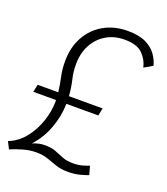

<svg xmlns="http://www.w3.org/2000/svg" viewBox="-159 -843 827 952"><g transform="rotate(20 255.0 -367.0)"><path d="M14 -301.5 22.5 -341.5H131Q126.5 -381.5 118.2 -418Q110 -454.5 110 -497.5Q110 -571.5 140.8 -627.2Q171.5 -683 226.2 -714.2Q281 -745.5 352.5 -745.5Q412.5 -745.5 449 -727.2Q485.5 -709 504.2 -681.8Q523 -654.5 530 -626.5L485.5 -600.5Q477.5 -639 447.8 -669.2Q418 -699.5 352.5 -699.5Q297 -699.5 255 -674.2Q213 -649 189.5 -604.5Q166 -560 166 -502Q166 -461.5 175 -424.8Q184 -388 187.5 -341.5H365L357 -301.5H188.5Q187.5 -236 163.5 -171.2Q139.5 -106.5 94.5 -58.5Q109.5 -64.5 125.5 -68.5Q141.5 -72.5 158 -72.5Q194 -72.5 217.5 -63.2Q241 -54 263.5 -44.8Q286 -35.5 319.5 -35.5Q348 -35.5 371.5 -42.5Q395 -49.5 403.5 -53.5L416 -8Q405.5 -3.5 375.8 4.8Q346 13 310 13Q273 13 246 3.5Q219 -6 192.8 -15.2Q166.5 -24.5 132.5 -24.5Q96.5 -24.5 62.8 -14.5Q29 -4.5 11 3Q4.5 6 -1.5 8.5L-20.5 -29Q29.5 -48.5 63.8 -91.8Q98 -135 116 -189Q134 -243 134 -294.5Q134 -298 134 -301.5Z"/></g></svg>

Font: Epilogue Light
Style: Italic
Weight: 300
Italic angle: -12°
Designer: Tyler Finck
Foundry: Etcetera Type Co
Version: Version 2.111; ttfautohint (v1.8.3)